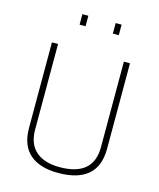

<svg xmlns="http://www.w3.org/2000/svg" viewBox="-131 -992 904 1093"><g transform="rotate(15 321.0 -445.5)"><path d="M127 -196Q127 -111 176.5 -68Q226 -25 316 -25Q515 -25 515 -196V-700H551V-196Q551 9 316 9Q208 9 149.5 -42Q91 -93 91 -196V-700H127ZM217 -838V-900H252V-838ZM413 -838V-900H448V-838Z"/></g></svg>

Font: TitilliumMaps29L
Style: 1 wt
Weight: 100
Designer: Campivisivi
Foundry: Accademia di Belle Arti di Urbino and students of MA course of Visual design
Version: Version 001.001